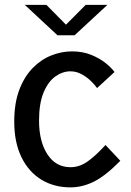

<svg xmlns="http://www.w3.org/2000/svg" viewBox="-20 -778 551 809"><path d="M277 11.5Q207 11.5 153.5 -21.5Q100 -54.5 70 -116.5Q40 -178.5 40 -265.5Q40 -343 61 -398.8Q82 -454.5 117.2 -490.8Q152.5 -527 195.8 -544.2Q239 -561.5 283.5 -561.5Q329 -561.5 365.2 -546.5Q401.5 -531.5 426.2 -511.2Q451 -491 462.5 -474.5L389 -407Q379.5 -421 362.5 -437.2Q345.5 -453.5 323.5 -465.5Q301.5 -477.5 276.5 -477.5Q244 -477.5 213.5 -456Q183 -434.5 163.8 -388.5Q144.5 -342.5 144.5 -270Q144.5 -182 179.8 -127.8Q215 -73.5 277 -73.5Q313.5 -73.5 346.8 -96Q380 -118.5 424.5 -167L487 -100.5Q423.5 -36 374.8 -12.2Q326 11.5 277 11.5ZM84.5 -757.5H175.5L258 -674L341 -757.5H432.5L294.5 -629.5H222Z"/></svg>

Font: Junction Medium
Style: Regular
Weight: 500
Designer: Caroline Hadilaksono
Foundry: Caroline Hadilaksono, Tyler Finck, The League of Moveable Type
Version: Version 2.000; ttfautohint (v1.8.3)